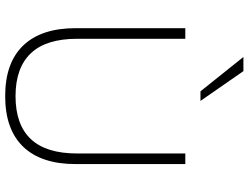

<svg xmlns="http://www.w3.org/2000/svg" viewBox="-132 -844 983 760"><g transform="rotate(90 360.0 -463.5)"><path d="M360 8Q228 8 159.5 -63.5Q91 -135 91 -271V-705H133V-277Q133 -154 190.5 -93.5Q248 -33 360 -33Q473 -33 530 -93.5Q587 -154 587 -277V-705H629V-271Q629 -135 560.5 -63.5Q492 8 360 8ZM341 -765 205 -935H261L379 -765Z"/></g></svg>

Font: Nunito Sans 12pt ExtraLight 12pt ExtraLight
Style: Regular
Weight: 250
Version: Version 3.101;gftools[0.9.27]